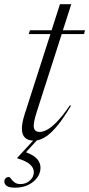

<svg xmlns="http://www.w3.org/2000/svg" viewBox="-62 -655 422 908"><path d="M111.5 -125Q104 -101.5 100.8 -86Q97.5 -70.5 97.5 -60Q97.5 -31 126 -31Q139 -31 158 -40Q177 -49 204.2 -76Q231.5 -103 269 -157.5L273.5 -154.5Q237.5 -94.5 209 -60.2Q180.5 -26 157 -10.2Q133.5 5.5 112 9L61 65Q101 80.5 115.2 98.8Q129.5 117 129.5 137.5Q129.5 176 95.5 204.2Q61.5 232.5 9 232.5Q-19.5 232.5 -30.5 224Q-41.5 215.5 -41.5 204Q-41.5 194.5 -35.5 188.2Q-29.5 182 -19.5 182Q-15.5 182 -10 190.2Q-4.5 198.5 6 207Q16.5 215.5 35 215.5Q60.5 215.5 79.2 199Q98 182.5 98 158Q98 140 81.2 123.8Q64.5 107.5 19.5 93.5V91.5L94.5 10Q71 9.5 56.2 -4Q41.5 -17.5 41.5 -47Q41.5 -58.5 44.2 -74.8Q47 -91 55.5 -117.5L176.5 -494H73.5L80 -512H182L221.5 -635H275L235.5 -512H340L335.5 -494H230Z"/></svg>

Font: Newsreader 72pt Light
Style: Italic
Weight: 300
Italic angle: -17°
Designer: Hugues Gentile
Foundry: Production Type
Version: Version 1.003; ttfautohint (v1.8.3)